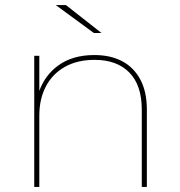

<svg xmlns="http://www.w3.org/2000/svg" viewBox="-20 -737 708 757"><path d="M115 0V-517H135V-370L133 -373Q156 -441 212 -480.5Q268 -520 352 -520Q416 -520 462 -495.5Q508 -471 533.5 -423Q559 -375 559 -305V0H539V-305Q539 -401 490 -451Q441 -501 353 -501Q285 -501 236 -473.5Q187 -446 161 -396.5Q135 -347 135 -281V0ZM350 -607 200 -717H240L380 -607Z"/></svg>

Font: Montserrat Thin Thin
Style: Regular
Weight: 250
Version: Version 9.000